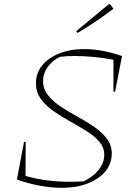

<svg xmlns="http://www.w3.org/2000/svg" viewBox="-20 -889 651 919"><path d="M523 -450V-603Q477 -612 428 -616.5Q379 -621 336 -621Q316 -621 298.5 -620Q281 -619 267 -617Q230 -599 208 -568Q186 -537 186 -501Q186 -463 210 -433Q234 -403 271 -378.5Q308 -354 350.5 -331Q393 -308 430 -282.5Q467 -257 491 -226Q515 -195 515 -154Q515 -106 484.5 -69Q454 -32 400 -11Q346 10 275 10Q178 10 61 -29L95 -210H103L102 -47Q199 -19 316 -19Q347 -19 380 -21Q425 -42 452 -76Q479 -110 479 -147Q479 -183 455.5 -210.5Q432 -238 394.5 -261.5Q357 -285 315.5 -308Q274 -331 236.5 -357Q199 -383 175.5 -415.5Q152 -448 152 -490Q152 -539 181.5 -575.5Q211 -612 263 -633Q315 -654 383 -654Q467 -654 564 -621L531 -450ZM351 -731 345 -740 501 -869H507L523 -847Q482 -816 440 -787.5Q398 -759 351 -731Z"/></svg>

Font: Piazzolla SC Thin
Style: Italic
Weight: 100
Italic angle: -11.3°
Designer: Juan Pablo del Peral
Foundry: Huerta Tipografica
Version: Version 1.330